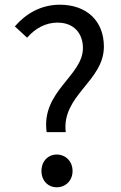

<svg xmlns="http://www.w3.org/2000/svg" viewBox="-20 -782 514 815"><path d="M178 -221H259C241 -378 421 -437 421 -584C421 -694 347 -762 234 -762C153 -762 89 -723 43 -670L95 -622C130 -662 174 -686 224 -686C296 -686 332 -638 332 -578C332 -459 154 -395 178 -221ZM221 13C258 13 288 -15 288 -56C288 -98 258 -126 221 -126C184 -126 156 -98 156 -56C156 -15 184 13 221 13Z"/></svg>

Font: Source Han Sans JP
Style: Regular
Weight: 400
Designer: Ryoko NISHIZUKA 西塚涼子 (kana, bopomofo & ideographs); Paul D. Hunt (Latin, Greek & Cyrillic); Sandoll Communications 산돌커뮤니
Foundry: Adobe
Version: Version 2.004;hotconv 1.0.118;makeotfexe 2.5.65603